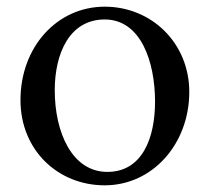

<svg xmlns="http://www.w3.org/2000/svg" viewBox="-20 -536 625 572"><path d="M292 -478C399.4 -478 441.9 -352.5 441.9 -232.9C441.9 -127.4 405.3 -23.9 299.8 -23.9C193.8 -23.9 143.1 -143.1 143.1 -267.1C143.1 -376.5 187 -478 292 -478ZM292 -516.1C149.9 -516.1 41 -396 41 -237.8C41 -89.4 151.9 16.1 292 16.1C434.6 16.1 543.9 -107.4 543.9 -262.2C543.9 -407.2 432.1 -516.1 292 -516.1Z"/></svg>

Font: Parastoo
Style: Regular
Weight: 400
Foundry: Saber Rastikerdar (saber.rastikerdar@gmail.com)
Version: Version 2.0.1